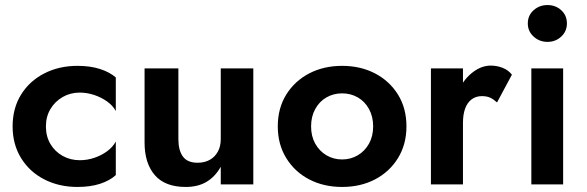

<svg xmlns="http://www.w3.org/2000/svg" viewBox="-20 -731 2325 761"><path d="M162 -230Q162 -269 180 -299Q198 -329 228.5 -346.5Q259 -364 296 -364Q324 -364 352 -355Q380 -346 403.5 -329.5Q427 -313 439 -291V-424Q415 -445 376.5 -457.5Q338 -470 287 -470Q214 -470 155.5 -440Q97 -410 63.5 -356Q30 -302 30 -230Q30 -159 63.5 -104.5Q97 -50 155.5 -20Q214 10 287 10Q338 10 376.5 -2.5Q415 -15 439 -37V-170Q427 -148 404.5 -131.5Q382 -115 354 -105.5Q326 -96 296 -96Q259 -96 228.5 -113Q198 -130 180 -160Q162 -190 162 -230Z M687 -180V-460H553V-166Q553 -84 593.5 -37Q634 10 716 10Q765 10 799 -10.5Q833 -31 855 -70V0H984V-460H855V-180Q855 -151 843.5 -130Q832 -109 811.5 -97.5Q791 -86 763 -86Q723 -86 705 -110.5Q687 -135 687 -180Z M1081 -230Q1081 -159 1114.5 -104.5Q1148 -50 1205.5 -20Q1263 10 1336 10Q1409 10 1466.5 -20Q1524 -50 1557.5 -104.5Q1591 -159 1591 -230Q1591 -302 1557.5 -356Q1524 -410 1466.5 -440Q1409 -470 1336 -470Q1263 -470 1205.5 -440Q1148 -410 1114.5 -356Q1081 -302 1081 -230ZM1213 -230Q1213 -269 1229.5 -299Q1246 -329 1274 -345Q1302 -361 1336 -361Q1370 -361 1398 -345Q1426 -329 1442.5 -299Q1459 -269 1459 -230Q1459 -191 1442.5 -161.5Q1426 -132 1398 -115.5Q1370 -99 1336 -99Q1302 -99 1274 -115.5Q1246 -132 1229.5 -161.5Q1213 -191 1213 -230Z M1815 -460H1688V0H1815ZM1950 -325 2009 -435Q1995 -453 1972.5 -462Q1950 -471 1925 -471Q1889 -471 1855 -445.5Q1821 -420 1800 -377.5Q1779 -335 1779 -280L1815 -244Q1815 -277 1823.5 -300.5Q1832 -324 1849 -337Q1866 -350 1890 -350Q1910 -350 1923.5 -343.5Q1937 -337 1950 -325Z M2072 -638Q2072 -607 2095 -586Q2118 -565 2150 -565Q2182 -565 2204.5 -586Q2227 -607 2227 -638Q2227 -670 2204.5 -690.5Q2182 -711 2150 -711Q2118 -711 2095 -690.5Q2072 -670 2072 -638ZM2086 -460V0H2212V-460Z"/></svg>

Font: Jost SemiBold
Style: Regular
Weight: 600
Version: Version 3.710